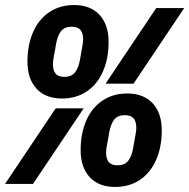

<svg xmlns="http://www.w3.org/2000/svg" viewBox="-59 -730 751 762"><path d="M50 -485Q50 -552 72.5 -603Q95 -654 137 -682Q179 -710 235 -710Q300 -710 336 -671Q372 -632 372 -564Q372 -497 349.5 -446Q327 -395 285 -367Q243 -339 187 -339Q122 -339 86 -378Q50 -417 50 -485ZM259 -496 262 -514Q271 -559 271 -573Q271 -599 260 -611.5Q249 -624 226 -624Q197 -624 183 -606Q169 -588 163 -553L160 -535Q151 -490 151 -476Q151 -450 162 -437.5Q173 -425 196 -425Q225 -425 239 -443Q253 -461 259 -496ZM561 -698H672L471 -398H360ZM162 -300H273L72 0H-39ZM261 -134Q261 -201 283.5 -252Q306 -303 348 -331Q390 -359 446 -359Q511 -359 547 -320Q583 -281 583 -213Q583 -146 560.5 -95Q538 -44 496 -16Q454 12 398 12Q333 12 297 -27Q261 -66 261 -134ZM470 -145 473 -163Q482 -208 482 -222Q482 -248 471 -260.5Q460 -273 437 -273Q408 -273 394 -255Q380 -237 374 -202L371 -184Q362 -139 362 -125Q362 -99 373 -86.5Q384 -74 407 -74Q436 -74 450 -92Q464 -110 470 -145Z"/></svg>

Font: iA Writer Mono V
Style: Regular
Weight: 400
Italic angle: -9.5°
Designer: Mike Abbink, Paul van der Laan, Pieter van Rosmalen
Foundry: Bold Monday
Version: Version 2.000